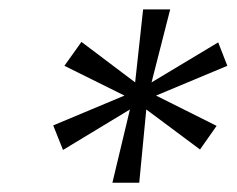

<svg xmlns="http://www.w3.org/2000/svg" viewBox="-20 -752 509 412"><path d="M345.2 -731.9 305.2 -575.2 448.2 -661.1 467.8 -610.8 314.9 -546.9 444.8 -481.9 409.2 -431.2 293.9 -517.1 278.8 -359.9H221.2L258.8 -517.1L115.2 -430.2L94.2 -482.9L247.1 -546.9L118.2 -610.8L154.8 -662.1L270 -575.2L287.1 -731.9Z"/></svg>

Font: SVN-Poppins Light
Style: Italic
Weight: 300
Italic angle: -10°
Designer: Ninad Kale (Devanagari), Jonny Pinhorn (Latin)
Foundry: Indian Type Foundry
Version: Version 3.002 2017